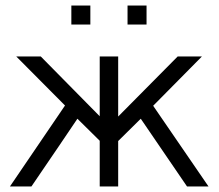

<svg xmlns="http://www.w3.org/2000/svg" viewBox="-20 -677 796 697"><path d="M239 -588V-657H308V-588ZM443 -588V-657H512V-588ZM16 0 216 -294 39 -472H128L342 -255V-472H409V-254L625 -472H713L536 -293Q670 -97 737 0H659L491 -246L409 -165V0H342V-166L261 -246Q206 -164 94 0Z"/></svg>

Font: Coval
Style: ExtraLight
Weight: 250
Foundry: Context Ltd
Version: Version 001.000